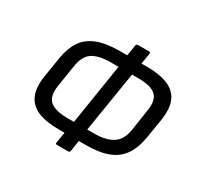

<svg xmlns="http://www.w3.org/2000/svg" viewBox="-151 -878 1108 1073"><g transform="rotate(30 403.0 -342.0)"><path d="M301 -67Q218 -67 166 -89Q114 -111 93 -159Q72 -207 84 -284L105 -414Q116 -482 146 -527Q176 -572 232.5 -594.5Q289 -617 377 -617H554Q637 -617 689.5 -594.5Q742 -572 762.5 -524.5Q783 -477 771 -400L751 -277Q739 -204 707.5 -157.5Q676 -111 619.5 -89Q563 -67 476 -67ZM314 -146H485Q561 -146 604 -174.5Q647 -203 657 -270L678 -409Q689 -478 657 -507.5Q625 -537 546 -537H369Q289 -537 249 -511Q209 -485 198 -414L176 -276Q165 -203 199.5 -174.5Q234 -146 314 -146ZM336 13Q325 13 327 3L341 -83L349 -116L420 -565L423 -601L437 -687Q439 -697 449 -697H520Q531 -697 529 -687L515 -601L506 -559L435 -118L433 -83L420 3Q418 13 407 13Z"/></g></svg>

Font: Sofia Sans Medium
Style: Italic
Weight: 500
Italic angle: -9°
Version: Version 4.101